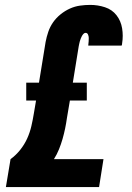

<svg xmlns="http://www.w3.org/2000/svg" viewBox="-20 -763 540 783"><path d="M4 0 23 -114Q45 -130 62.5 -152Q80 -174 91 -198.5Q102 -223 108 -249Q114 -275 118 -300L127 -353H87V-426H139L166 -592Q170 -613 177 -633.5Q184 -654 196.5 -672Q209 -690 227 -704.5Q245 -719 265 -728Q285 -737 306 -740Q327 -743 348 -743Q379 -743 408 -733.5Q437 -724 455 -701Q473 -678 478 -647.5Q483 -617 478 -586Q478 -584 477.5 -581.5Q477 -579 476 -577H340Q340 -577 340 -578Q340 -579 340 -579Q341 -586 341.5 -593.5Q342 -601 342 -608Q342 -615 339 -622Q336 -629 329 -629Q324 -629 320 -624.5Q316 -620 313.5 -615Q311 -610 309 -605Q307 -600 305.5 -594.5Q304 -589 303 -584Q302 -579 301 -574L277 -426H334V-353H265L253 -282Q250 -260 245.5 -238.5Q241 -217 235 -196Q229 -175 220.5 -154Q212 -133 200 -114H402L384 0Z"/></svg>

Font: Iosevka Slab Heavy Oblique
Style: Regular
Weight: 900
Italic angle: -9°
Monospace: yes
Designer: Belleve Invis
Foundry: Belleve Invis
Version: Version 11.1.1; ttfautohint (v1.8.3)